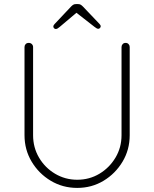

<svg xmlns="http://www.w3.org/2000/svg" viewBox="-20 -910 755 940"><path d="M595 -700Q604 -700 609.5 -694Q615 -688 615 -680V-248Q615 -177 580 -118.5Q545 -60 487 -25Q429 10 358 10Q287 10 228.5 -25Q170 -60 135 -118.5Q100 -177 100 -248V-680Q100 -688 105.5 -694Q111 -700 121 -700Q130 -700 136 -694Q142 -688 142 -680V-248Q142 -188 171 -138.5Q200 -89 249.5 -59.5Q299 -30 358 -30Q418 -30 467 -59.5Q516 -89 545.5 -138.5Q575 -188 575 -248V-680Q575 -688 580.5 -694Q586 -700 595 -700ZM362 -854 272 -778Q267 -774 262.5 -771Q258 -768 253 -768Q248 -768 244.5 -772Q241 -776 241 -780Q241 -783 242.5 -786Q244 -789 247 -792L328 -878Q334 -884 339 -887Q344 -890 352 -890H362Q370 -890 375 -887Q380 -884 386 -878L467 -793Q470 -790 471.5 -787Q473 -784 473 -781Q473 -777 469.5 -773Q466 -769 461 -769Q457 -769 452 -772Q447 -775 442 -779L351 -850Z"/></svg>

Font: Quicksand Light Light
Style: Regular
Weight: 300
Version: Version 3.006